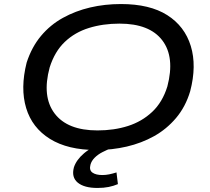

<svg xmlns="http://www.w3.org/2000/svg" viewBox="-20 -734 1041 951"><path d="M457 9Q316 9 227.5 -46Q139 -101 109.5 -199Q80 -297 112 -424Q137 -501 183 -556Q229 -611 291.5 -645.5Q354 -680 426.5 -697Q499 -714 579 -714Q722 -714 808.5 -659Q895 -604 925 -506Q955 -408 922 -282Q899 -205 852 -149.5Q805 -94 743 -59.5Q681 -25 608 -8Q535 9 457 9ZM463 -88Q545 -88 614 -110Q683 -132 734 -180Q785 -228 809 -306Q847 -451 784 -534Q721 -617 572 -617Q490 -617 420.5 -595.5Q351 -574 301 -526.5Q251 -479 226 -400Q187 -256 250.5 -172Q314 -88 463 -88ZM463 197Q397 197 365 170.5Q333 144 346 95Q358 58 396 25.5Q434 -7 504 -33L531 0Q510 8 487.5 19.5Q465 31 449 47Q433 63 428 82Q421 109 438 121Q455 133 487 133Q504 133 521 129.5Q538 126 557 120L564 178Q543 187 518.5 192Q494 197 463 197Z"/></svg>

Font: Nunito Sans 7pt Expanded Medium
Style: Italic
Weight: 500
Width: 7
Italic angle: -9°
Designer: Vernon Adams
Foundry: Vernon Adams
Version: Version 3.101;gftools[0.9.27]